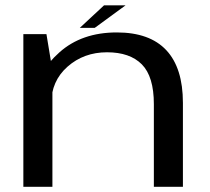

<svg xmlns="http://www.w3.org/2000/svg" viewBox="-20 -720 808 740"><path d="M70 0H182V-449.5L159 -588.5H70ZM573 0H685V-323.5Q685 -458 621 -526.5Q557 -595 430 -595Q295 -595 209 -518.2Q123 -441.5 123 -362L177.5 -320.5Q177.5 -407.5 240.2 -463Q303 -518.5 392.5 -518.5Q480.5 -518.5 526.8 -471.8Q573 -425 573 -318.5ZM287.5 -612.5H345L464 -699.5H381Z"/></svg>

Font: Anybody Expanded
Style: Regular
Weight: 400
Width: 7
Version: Version 1.113;gftools[0.9.25]